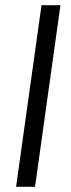

<svg xmlns="http://www.w3.org/2000/svg" viewBox="-20 -720 272 740"><path d="M213 -700 115 0H42L140 -700Z"/></svg>

Font: Pathway Extreme SemiCondensed Light
Style: Italic
Weight: 300
Width: 4
Italic angle: -8°
Version: Version 1.001;gftools[0.9.26]